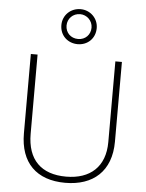

<svg xmlns="http://www.w3.org/2000/svg" viewBox="-64 -1048 844 1109"><g transform="rotate(5 358.0 -493.5)"><path d="M358 -794C415 -794 460 -835 460 -896C460 -953 414 -997 358 -997C301 -997 255 -954 255 -896C255 -834 302 -794 358 -794ZM358 -824C315 -824 285 -855 285 -896C285 -936 316 -968 358 -968C397 -968 430 -936 430 -896C430 -855 400 -824 358 -824ZM622 -252V-714H584V-246C584 -103 498 -26 358 -26C214 -26 133 -104 133 -255V-714H94V-254C94 -84 189 10 356 10C518 10 622 -80 622 -252Z"/></g></svg>

Font: Noto Sans Telugu ExtraLight
Style: Regular
Weight: 200
Designer: Jelle Bosma - Monotype Design Team
Foundry: Monotype Imaging Inc.
Version: Version 2.005